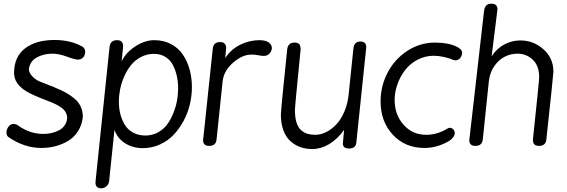

<svg xmlns="http://www.w3.org/2000/svg" viewBox="-20 -791 3076 1041"><path d="M82 -107.9Q144 -64.9 214.8 -64.9Q236.8 -64.9 257.3 -69.3Q277.8 -73.7 297.1 -83Q316.4 -92.3 329.1 -109.4Q341.8 -126.5 344.2 -149.9Q344.2 -168 335.7 -182.9Q327.1 -197.8 310.5 -209Q293.9 -220.2 278.6 -227.5Q263.2 -234.9 241.2 -243.2Q156.7 -275.4 124.5 -294.9Q56.2 -335.9 56.2 -395Q56.2 -482.4 115.2 -528.3Q174.3 -574.2 275.9 -574.2Q362.8 -574.2 426.8 -538.1Q441.9 -528.8 441.9 -508.8Q440.4 -488.3 429.4 -478Q418.5 -467.8 402.8 -467.8Q386.7 -467.8 342.5 -483.9Q298.3 -500 265.1 -500Q215.3 -500 178.2 -478.8Q141.1 -457.5 136.2 -413.1Q140.1 -391.1 158 -374.3Q175.8 -357.4 194.6 -349.4Q213.4 -341.3 240.7 -331.3Q268.1 -321.3 278.8 -315.9Q312.5 -302.2 336.4 -289.1Q360.4 -275.9 383.1 -257.1Q405.8 -238.3 417.5 -213.1Q429.2 -188 429.2 -157.2Q424.3 -112.8 402.6 -79.1Q380.9 -45.4 348.4 -26.4Q315.9 -7.3 279.5 2Q243.2 11.2 204.1 11.2Q111.3 11.2 25.9 -47.9Q15.1 -55.7 15.1 -70.8Q15.1 -89.4 25.9 -104.2Q36.6 -119.1 54.2 -119.1Q67.4 -119.1 82 -107.9Z M573.7 -534.2Q576.7 -573.2 614.7 -573.2Q647.5 -573.2 647.5 -540L639.6 -458Q660.6 -504.9 712.9 -539.1Q765.1 -573.2 816.4 -573.2Q867.2 -573.2 907.2 -552Q947.3 -530.8 971.4 -494.9Q995.6 -459 1008.1 -414.1Q1020.5 -369.1 1020.5 -318.8Q1020.5 -272 1009.3 -224.9Q998 -177.7 975.1 -135Q952.1 -92.3 920.9 -59.6Q889.6 -26.9 846.4 -7.3Q803.2 12.2 754.4 12.2Q700.2 12.2 658.4 -14.2Q616.7 -40.5 600.6 -86.9L571.8 189.9Q569.8 208 557.1 219Q544.4 230 528.8 230Q497.6 230 497.6 198.2Q497.6 197.3 500.5 168.5Q523.4 -50.3 573.7 -534.2ZM945.8 -311Q945.8 -347.2 938.7 -379.2Q931.6 -411.1 917.2 -438.7Q902.8 -466.3 876.5 -482.7Q850.1 -499 815.4 -499Q776.9 -499 744.4 -481.9Q711.9 -464.8 690.2 -437.7Q668.5 -410.6 653.3 -376.2Q638.2 -341.8 631.3 -307.1Q624.5 -272.5 624.5 -240.2Q624.5 -203.1 632.8 -171.1Q641.1 -139.2 657.7 -112.8Q674.3 -86.4 702.9 -71.3Q731.4 -56.2 768.6 -56.2Q805.7 -56.2 836.7 -73.2Q867.7 -90.3 887.2 -117.4Q906.7 -144.5 920.4 -179Q934.1 -213.4 939.9 -246.6Q945.8 -279.8 945.8 -311Z M1081.1 -30.8 1133.3 -523.9Q1136.2 -563 1173.3 -563Q1206.1 -563 1206.1 -529.8L1201.2 -476.1Q1231.9 -523.4 1282.2 -548.3Q1332.5 -573.2 1386.2 -573.2Q1420.9 -573.2 1437.5 -560.5Q1454.1 -547.9 1454.1 -529.8Q1452.6 -512.2 1440.4 -500Q1428.2 -487.8 1411.1 -487.8Q1398.4 -487.8 1380.4 -491.5Q1362.3 -495.1 1344.2 -495.1Q1293.5 -495.1 1243.2 -450.7Q1192.9 -406.2 1187 -350.1L1154.3 -36.1Q1151.4 0 1114.3 0Q1081.1 0 1081.1 -30.8Z M1609.9 -522.9Q1579.1 -214.4 1579.1 -193.8Q1579.1 -153.8 1587.9 -126.2Q1596.7 -98.6 1613 -84.7Q1629.4 -70.8 1647.7 -65.4Q1666 -60.1 1689.9 -60.1Q1718.8 -60.1 1748 -74.5Q1777.3 -88.9 1802.7 -115.5Q1828.1 -142.1 1846.4 -184.1Q1864.7 -226.1 1870.1 -276.9L1896 -526.9Q1899.4 -565.9 1934.1 -565.9Q1965.8 -565.9 1965.8 -535.2L1912.1 -19Q1909.2 14.2 1873 14.2Q1838.9 14.2 1838.9 -13.2L1845.7 -86.9Q1808.6 -35.2 1763.7 -9Q1718.8 17.1 1672.9 17.1Q1638.2 17.1 1608.6 6.6Q1579.1 -3.9 1554.9 -25.4Q1530.8 -46.9 1516.8 -83.7Q1502.9 -120.6 1502.9 -168.9Q1502.9 -194.8 1537.1 -522.9Q1541.5 -560.1 1577.1 -560.1Q1594.2 -560.1 1602.1 -551.8Q1609.9 -543.5 1609.9 -522.9Z M2332.5 -488.8Q2285.2 -488.8 2244.1 -467.3Q2203.1 -445.8 2176.5 -411.1Q2149.9 -376.5 2134.8 -334Q2119.6 -291.5 2119.6 -249Q2119.6 -168.9 2168.2 -114.5Q2216.8 -60.1 2290.5 -60.1Q2352.1 -60.1 2405.8 -94.2Q2412.1 -98.1 2419.4 -98.1Q2429.7 -98.1 2437.7 -89.4Q2445.8 -80.6 2445.8 -68.8Q2444.8 -48.3 2418.5 -28.8Q2352.5 11.2 2280.8 11.2Q2176.8 11.2 2110.1 -60.1Q2043.5 -131.3 2043.5 -241.2Q2043.5 -324.2 2081.5 -397.2Q2119.6 -470.2 2188.2 -515.1Q2256.8 -560.1 2338.4 -560.1Q2410.6 -560.1 2455.6 -538.1Q2469.2 -532.2 2477.5 -523.2Q2485.8 -514.2 2485.8 -504.9Q2484.4 -486.3 2474.1 -475.1Q2463.9 -463.9 2448.7 -463.9Q2444.3 -463.9 2438.5 -465.8Q2418.5 -475.1 2387.7 -481.9Q2356.9 -488.8 2332.5 -488.8Z M2524.4 -30.8 2604.5 -731.9Q2608.9 -771 2644.5 -771Q2677.2 -771 2677.2 -740.2L2645.5 -485.8Q2674.3 -529.3 2715.3 -550.5Q2756.3 -571.8 2801.3 -571.8Q2872.6 -571.8 2926.5 -523.9Q2980.5 -476.1 2980.5 -401.9Q2980.5 -389.2 2942.4 -36.1Q2939.5 0 2902.3 0Q2869.6 0 2869.6 -30.8V-36.1Q2903.3 -353.5 2903.3 -373Q2903.3 -434.1 2868.9 -467Q2834.5 -500 2784.7 -500Q2749 -500 2716.6 -483.6Q2684.1 -467.3 2659.9 -432.4Q2635.7 -397.5 2630.4 -350.1L2597.7 -36.1Q2594.7 0 2557.6 0Q2524.4 0 2524.4 -30.8Z"/></svg>

Font: BPreplay
Style: Italic
Weight: 400
Italic angle: -6°
Designer: Magenta/George Triantafyllakos
Foundry: Magenta/George Triantafyllakos
Version: Version 1.00